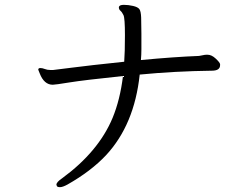

<svg xmlns="http://www.w3.org/2000/svg" viewBox="-20 -735 1040 793"><path d="M187 -446H200Q204 -446 276.5 -455.5Q349 -465 493 -480Q496 -519 496 -589.5Q496 -660 490 -672.5Q484 -685 477.5 -690.5Q471 -696 471 -704V-706Q473 -715 491.5 -715Q510 -715 529.5 -710.5Q549 -706 555.5 -697.5Q562 -689 563 -662.5Q564 -636 564 -596V-532Q564 -509 562 -487Q699 -500 802 -504Q810 -505 818 -507Q826 -509 834 -509H837Q854 -509 871 -493Q888 -477 889 -470V-466Q889 -443 855 -443Q702 -441 557 -427Q535 -220 418 -94Q356 -28 259 27Q239 38 228 38Q217 38 215 33.5Q213 29 213 28Q213 17 237 1Q387 -109 445 -248Q476 -323 488 -421Q325 -404 266.5 -394.5Q208 -385 198 -385Q162 -385 144 -432Q138 -446 138 -447Q138 -454 146.5 -454Q155 -454 165 -450Q175 -446 187 -446Z"/></svg>

Font: LXGW WenKai
Style: Regular
Weight: 400
Designer: LXGW / Fontworks Inc.
Foundry: LXGW / Fontworks Inc.
Version: Version 1.520; June 14, 2025